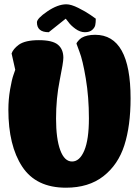

<svg xmlns="http://www.w3.org/2000/svg" viewBox="-20 -868 643 894"><path d="M289 -848Q311 -848 345 -831Q379 -814 402 -798L426 -781Q426 -763 423.5 -751Q421 -739 409 -728.5Q397 -718 375 -718Q353 -718 331 -734Q309 -750 298 -766L286 -781L207 -718Q152 -718 152 -764Q152 -782 200.5 -815Q249 -848 289 -848ZM43 -520 51 -543 34 -619Q41 -640 68 -660Q98 -681 161 -681Q224 -681 249.5 -660Q275 -639 275 -599Q275 -578 258 -494Q241 -410 241 -316Q241 -222 260.5 -169Q280 -116 315.5 -116Q351 -116 372.5 -167Q394 -218 394 -317Q394 -416 379.5 -502.5Q365 -589 350 -627L336 -665Q336 -668 343.5 -677Q351 -686 360 -692Q384 -706 423 -706Q588 -706 588 -410Q588 -282 559 -191.5Q530 -101 461.5 -47.5Q393 6 287 6Q148 6 83.5 -92Q19 -190 19 -357Q19 -405 27 -451.5Q35 -498 43 -520Z"/></svg>

Font: Chela One Cyrilic
Style: Regular
Weight: 400
Designer: Miguel Hernandez
Foundry: LatinoType
Version: Version 1.001